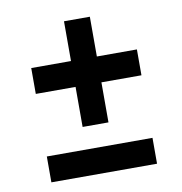

<svg xmlns="http://www.w3.org/2000/svg" viewBox="-67 -632 643 680"><g transform="rotate(-10 254.0 -292.0)"><path d="M207 -189V-333H64V-426H207V-569H300V-426H444V-333H300V-189ZM64 -15V-108H444V-15Z"/></g></svg>

Font: Saira Semi Condensed Medium
Style: Regular
Weight: 500
Width: 4
Designer: Hector Gatti with collaboration of the Omnibus-Type team
Foundry: Omnibus-Type
Version: Version 1.001; ttfautohint (v1.8)